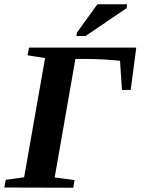

<svg xmlns="http://www.w3.org/2000/svg" viewBox="-29 -879 658 899"><path d="M314 0 -9 -1 -2 -37 84 -49 182 -607 100 -620 107 -656H609L583 -458H542L533 -594Q516 -597 467 -600Q418 -603 368 -603H324L227 -48L320 -36ZM329 -710 331 -726 427 -859H566L564 -841L371 -710Z"/></svg>

Font: Libra Serif Modern
Style: Bold Italic
Weight: 700
Italic angle: -12°
Designer: Stefan Peev, Context Ltd
Foundry: Stefan Peev, Context Ltd
Version: Version 1.000